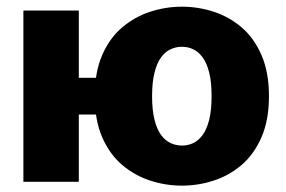

<svg xmlns="http://www.w3.org/2000/svg" viewBox="-20 -552 867 583"><path d="M532.5 11.7Q483.2 11.7 436.2 -3.6Q389.3 -18.8 351.2 -51Q313 -83.2 290.3 -135.3Q267.7 -187.3 267.7 -260Q267.7 -332.7 290.3 -384.7Q313 -436.8 351.2 -469Q389.3 -501.2 436.2 -516.4Q483.2 -531.7 532.5 -531.7Q581.8 -531.7 628.7 -516.4Q675.7 -501.2 713.5 -469Q751.3 -436.8 774 -384.7Q796.7 -332.7 796.7 -260Q796.7 -187.3 774 -135.3Q751.3 -83.2 713.5 -51Q675.7 -18.8 628.7 -3.6Q581.8 11.7 532.5 11.7ZM51 0V-520H219.3V0ZM180.7 -204.3V-315.7H324.5V-204.3ZM532.5 -110Q551 -110 567.2 -117.8Q583.3 -125.7 595.7 -142.7Q608 -159.7 615.3 -188.7Q622.5 -217.7 622.5 -260Q622.5 -302.3 615.3 -331.3Q608 -360.3 595.7 -377.3Q583.3 -394.3 567.2 -402.2Q551 -410 532.5 -410Q514 -410 497.5 -402.2Q481 -394.3 468.7 -377.3Q456.3 -360.3 449.1 -331.3Q441.8 -302.3 441.8 -260Q441.8 -217.7 449.1 -188.7Q456.3 -159.7 468.7 -142.7Q481 -125.7 497.5 -117.8Q514 -110 532.5 -110Z"/></svg>

Font: Murecho Thin
Style: Regular
Weight: 100
Designer: Neil Summerour
Foundry: Positype
Version: Version 1.010